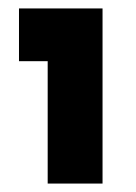

<svg xmlns="http://www.w3.org/2000/svg" viewBox="-20 -683 323 455"><path d="M25 -663V-538H93V-248H223V-663Z"/></svg>

Font: Hejaz SemiBold
Style: Regular
Weight: 600
Designer: Bandar Raffah (Arabic) and Santiago Orozco (Latin)
Foundry: Caramella and Typemade
Version: Version 1.010;hotconv 1.0.109;makeotfexe 2.5.65596